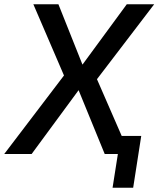

<svg xmlns="http://www.w3.org/2000/svg" viewBox="-42 -725 746 904"><path d="M488 159 513 0H469L482 -85H623L585 159ZM-22 0 274 -389 272 -340 115 -705H233L347 -419H345L555 -705H684L403 -337L402 -381L568 0H451L327 -303H330L107 0Z"/></svg>

Font: Nunito Sans 7pt SemiCondensed SemiBold
Style: Italic
Weight: 600
Width: 4
Italic angle: -9°
Designer: Vernon Adams
Foundry: Vernon Adams
Version: Version 3.101;gftools[0.9.27]